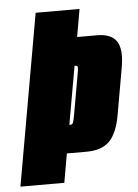

<svg xmlns="http://www.w3.org/2000/svg" viewBox="-95 -715 542 754"><g transform="rotate(-5 176.0 -337.5)"><path d="M-45 0 74 -675H247L228 -566H306Q363 -566 383.8 -533.8Q404.5 -501.5 392 -431L360 -249Q347.5 -176.5 316.5 -145.2Q285.5 -114 226 -114H148L128 0ZM167.5 -225H172.5Q180 -225 183 -234Q186 -243 190.5 -269L217 -419Q221 -439.5 220.5 -446.8Q220 -454 212.5 -454H208Z"/></g></svg>

Font: Anybody UltraCondensed Black
Style: Italic
Weight: 900
Width: 1
Italic angle: -10°
Designer: Tyler Finck
Foundry: Etcetera Type Company
Version: Version 1.010; ttfautohint (v1.8.3) -l 8 -r 50 -G 200 -x 14 